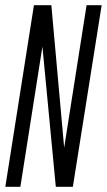

<svg xmlns="http://www.w3.org/2000/svg" viewBox="-28 -720 411 740"><path d="M-7.5 0 102.8 -700H169.9L219.3 -150.7L305.7 -700H363.8L252.8 0H187.1L135.5 -540.5L50.5 0Z"/></svg>

Font: Georama
Style: Italic
Weight: 400
Width: 2
Italic angle: -9°
Designer: Jean-Baptiste Levee
Foundry: Production Type
Version: Version 1.000